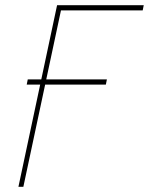

<svg xmlns="http://www.w3.org/2000/svg" viewBox="-20 -720 574 740"><path d="M87 -414 83 -394H388L392 -414ZM51 0H70L215 -680H530L534 -700H200Z"/></svg>

Font: Advent Pro Thin
Style: Italic
Weight: 250
Italic angle: -12°
Version: Version 3.000